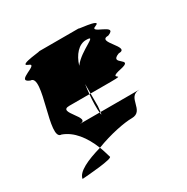

<svg xmlns="http://www.w3.org/2000/svg" viewBox="-103 -785 561 576"><g transform="rotate(-30 178.0 -496.5)"><path d="M25 -298ZM25 -298C39 -299 139 -306 129 -316C125 -329 122 -341 117 -353C68 -339 28 -321 25 -298ZM37 -445C73 -432 99 -398 117 -353C166 -372 218 -382 244 -382C290 -382 261 -445 307 -445H172C171 -437 170 -433 169 -445H100C145 -445 54 -508 100 -508H170C171 -519 172 -530 174 -541V-508H244C307 -508 231 -514 288 -526C346 -538 261 -552 307 -570C353 -570 261 -632 307 -632C353 -650 255 -664 288 -676C322 -689 216 -695 244 -695H100C128 -695 22 -689 55 -676C89 -664 -8 -650 37 -632C83 -632 -8 -445 37 -445ZM168 -474C168 -460 168 -451 169 -445H172C173 -453 174 -464 174 -464V-508H170C169 -496 168 -485 168 -474ZM186 -597C196 -630 217 -654 242 -654C284 -654 214 -635 186 -597Z"/></g></svg>

Font: bitstorm
Style: sucn
Weight: 400
Version: Version 0.2